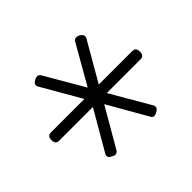

<svg xmlns="http://www.w3.org/2000/svg" viewBox="-108 -998 575 575"><g transform="rotate(45 179.0 -710.5)"><path d="M179 -523Q161 -523 161 -538V-680L38 -609Q32 -605 26.5 -606.5Q21 -608 16 -617Q8 -632 20 -639L144 -711L20 -782Q15 -784 13.5 -790Q12 -796 16 -804Q21 -812 26.5 -814Q32 -816 38 -812L161 -741V-883Q161 -890 165 -894Q169 -898 179 -898Q196 -898 196 -883V-740L320 -812Q326 -816 331.5 -814Q337 -812 341 -804Q351 -788 338 -782L214 -711L338 -639Q343 -636 344.5 -630.5Q346 -625 341 -617Q337 -608 331.5 -606.5Q326 -605 320 -609L196 -681V-538Q196 -523 179 -523Z"/></g></svg>

Font: Playwrite HR Lijeva Thin
Style: Regular
Weight: 250
Designer: Veronika Burian, José Scaglione
Foundry: TypeTogether
Version: Version 1.002